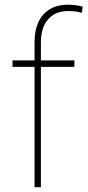

<svg xmlns="http://www.w3.org/2000/svg" viewBox="-20 -780 365 800"><path d="M150.4 0H124V-501.5H32.2V-528.3H124V-603.5Q124 -679.2 160.9 -719.7Q197.8 -760.3 262.2 -760.3Q277.3 -760.3 293.5 -758.5Q309.6 -756.8 324.7 -752L320.8 -726.6Q307.1 -730.5 294.9 -732.2Q282.7 -733.9 262.7 -733.9Q210.9 -733.9 180.7 -699.7Q150.4 -665.5 150.4 -603.5V-528.3H290V-501.5H150.4Z"/></svg>

Font: Vazirmatn RD Thin
Style: Regular
Weight: 100
Designer: Saber Rastikerdar
Foundry: Saber Rastikerdar
Version: Version 32.102